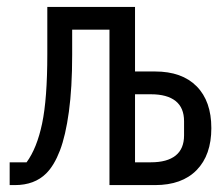

<svg xmlns="http://www.w3.org/2000/svg" viewBox="-20 -536 640 556"><path d="M8 -66H57Q87 -107 102 -178.5Q117 -250 117 -379V-516H371V-329H429Q507 -329 549.5 -286Q592 -243 592 -165Q592 -87 549.5 -43.5Q507 0 429 0H297V-450H189V-377Q189 -282 179.5 -212.5Q170 -143 153.5 -100Q137 -57 114 -34Q80 0 23 0H8ZM417 -66Q464 -66 488.5 -85.5Q513 -105 513 -144V-185Q513 -224 488.5 -243.5Q464 -263 417 -263H371V-66Z"/></svg>

Font: iA Writer Mono V
Style: Regular
Weight: 400
Designer: Mike Abbink, Paul van der Laan, Pieter van Rosmalen
Foundry: Bold Monday
Version: Version 2.000